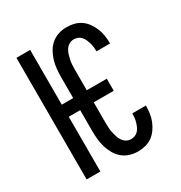

<svg xmlns="http://www.w3.org/2000/svg" viewBox="-175 -870 950 1005"><g transform="rotate(-30 300.0 -367.5)"><path d="M370 8Q345 8 321 0.5Q297 -7 278 -23Q259 -39 246.5 -61Q234 -83 227 -106.5Q220 -130 217.5 -155Q215 -180 215 -205V-331H146V0H63V-735H146V-404H215V-530Q215 -555 217.5 -580Q220 -605 227 -628.5Q234 -652 246.5 -674Q259 -696 278 -712Q297 -728 321 -735.5Q345 -743 370 -743Q393 -743 415 -737.5Q437 -732 455.5 -719Q474 -706 487.5 -687Q501 -668 509.5 -647Q518 -626 521.5 -603.5Q525 -581 525 -559V-555H443V-557Q443 -570 441.5 -582Q440 -594 436.5 -606Q433 -618 428 -629.5Q423 -641 414.5 -650.5Q406 -660 394.5 -664.5Q383 -669 370 -669Q356 -669 343 -661.5Q330 -654 322 -642Q314 -630 309.5 -616Q305 -602 302 -588Q299 -574 298 -559.5Q297 -545 297 -530V-404H418V-331H297V-205Q297 -190 298 -175.5Q299 -161 302 -147Q305 -133 309.5 -119Q314 -105 322 -93Q330 -81 343 -73.5Q356 -66 370 -66Q383 -66 394.5 -70.5Q406 -75 414.5 -84.5Q423 -94 428 -105.5Q433 -117 436.5 -129Q440 -141 441.5 -153Q443 -165 443 -178V-180H525V-176Q525 -154 521.5 -131.5Q518 -109 509.5 -88Q501 -67 487.5 -48Q474 -29 455.5 -16Q437 -3 415 2.5Q393 8 370 8Z"/></g></svg>

Font: R Plex Mono
Style: Regular
Weight: 400
Monospace: yes
Designer: Belleve Invis
Foundry: Belleve Invis
Version: Version 31.8.0